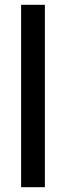

<svg xmlns="http://www.w3.org/2000/svg" viewBox="-20 -780 275 800"><path d="M167 0H68V-760H167Z"/></svg>

Font: Noto Sans Khmer Condensed Medium
Style: Regular
Weight: 500
Width: 3
Designer: Danh Hong and the Monotype Design Team
Foundry: Monotype Imaging Inc.
Version: Version 2.004; ttfautohint (v1.8.4.7-5d5b)